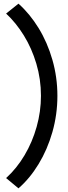

<svg xmlns="http://www.w3.org/2000/svg" viewBox="-20 -863 376 1060"><path d="M206.1 -334Q206.1 -425.8 180.7 -511.2Q155.3 -596.7 111.8 -667Q68.4 -737.3 13.7 -788.1L82 -842.8Q144.5 -787.1 193.1 -708Q241.7 -628.9 269.3 -532.7Q296.9 -436.5 296.9 -334Q296.9 -231 269.3 -134Q241.7 -37.1 193.1 42.7Q144.5 122.6 82 176.8L13.7 120.1Q72.3 66.9 115.5 -5.9Q158.7 -78.6 182.4 -163.1Q206.1 -247.6 206.1 -334Z"/></svg>

Font: Reddit Sans Chocolate SemiBold
Style: Regular
Weight: 600
Designer: Stephen Hutchings
Foundry: Reddit
Version: Version 1.011